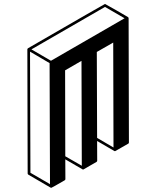

<svg xmlns="http://www.w3.org/2000/svg" viewBox="-20 -853 772 949"><path d="M233.9 75.2Q231.4 75.2 231.4 74.7H230.5L120.1 10.3Q117.2 8.3 116.7 4.9L115.2 -609.4Q115.7 -612.8 118.7 -614.7Q497.1 -833.5 499 -833.5Q500.5 -833.5 557.1 -800.8L613.3 -768.1V-767.6H613.8V-767.1H614.3L614.7 -766.1L615.7 -763.2L617.2 -148.9Q617.2 -145 614.3 -143.1Q550.3 -106.4 549.6 -106.2Q548.8 -106 547.9 -106L545.4 -106.4L460 -156.2L460.4 -58.1Q460 -54.7 457 -52.7Q393.1 -15.6 392.3 -15.4Q391.6 -15.1 390.6 -15.1Q389.6 -15.1 388.9 -15.4Q388.2 -15.6 387.7 -16.1L302.7 -65.4L303.2 32.2Q303.2 36.1 299.8 38.1Q235.8 75.2 233.9 75.2ZM227.1 57.1 225.1 -541 128.4 -597.7 130.4 1ZM231.9 -552.7 595.7 -762.7 499 -818.8 135.3 -608.9ZM384.3 -33.7 382.8 -552.2 301.8 -505.4 302.7 -80.6ZM541 -124 539.6 -642.6 458.5 -596.2 460 -171.4Z"/></svg>

Font: 3D Isometric
Style: Bold
Weight: 700
Designer: GGBotNet
Foundry: GGBotNet
Version: 1.14